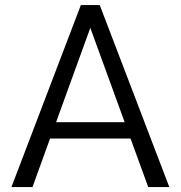

<svg xmlns="http://www.w3.org/2000/svg" viewBox="-20 -746 713 758"><path d="M495.2 -199 497.2 -194 565.2 -7.6H648.4L373.8 -725.9H299.2L25.2 -7.6H108.3L175.8 -194L177.3 -199H182.9H490.2ZM201.5 -263.5 205 -273.6 329.5 -616.6 336.5 -636.3 343.6 -616.6 468.5 -273.6 472 -263.5H461.5H212.1Z"/></svg>

Font: Vazir FD Light
Style: Regular
Weight: 300
Foundry: DejaVu fonts team - Redesigned by Saber Rastikerdar
Version: Version 21.10;October 20, 2019;FontCreator 12.0.0.2547 64-bi